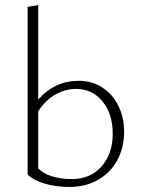

<svg xmlns="http://www.w3.org/2000/svg" viewBox="-20 -734 555 758"><path d="M470 -213Q470 -152 443.5 -102.5Q417 -53 368 -24.5Q319 4 253 4Q201 4 156.5 -9Q112 -22 89 -45V-707L131 -714V-341Q196 -415 291 -415Q342 -415 382.5 -389.5Q423 -364 446.5 -318Q470 -272 470 -213ZM425 -206Q425 -285 384.5 -334Q344 -383 280 -383Q238 -383 199 -361Q160 -339 131 -295V-69Q150 -49 185 -38Q220 -27 263 -27Q337 -27 381 -77Q425 -127 425 -206Z"/></svg>

Font: Ysabeau Light
Style: Regular
Weight: 300
Designer: Christian Thalmann (Catharsis Fonts)
Version: Version 0.003